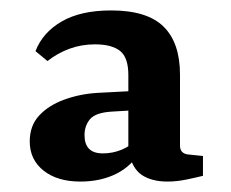

<svg xmlns="http://www.w3.org/2000/svg" viewBox="-20 -600 442 368"><path d="M134 -252Q90 -252 63.5 -273Q37 -294 37 -329Q37 -359 55 -378.5Q73 -398 103 -409Q133 -420 167 -422L243 -426V-389L193 -386Q163 -384 152.5 -371.5Q142 -359 142 -341Q142 -306 177 -306Q196 -306 213 -313Q230 -320 241 -332L249 -311Q233 -282 203 -267Q173 -252 134 -252ZM48 -502Q62 -538 98.5 -559Q135 -580 193 -580Q262 -580 293.5 -549Q325 -518 325 -457V-321Q325 -306 340 -304L369 -301V-263Q357 -260 338 -256Q319 -252 301 -252Q271 -252 252 -264.5Q233 -277 226 -311V-456Q226 -490 210 -502.5Q194 -515 162 -515Q136 -515 113 -506.5Q90 -498 71 -483Z"/></svg>

Font: Yrsa SemiBold
Style: Regular
Weight: 600
Version: Version 2.004